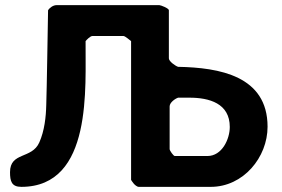

<svg xmlns="http://www.w3.org/2000/svg" viewBox="-20 -727 1097 747"><path d="M490 -567V-27C490 -26 497 -17 500 -13C504 -8 513 0 520 0H800C927 0 1021 -115 1021 -234C1021 -432 833 -464 673 -467C663 -470 637 -488 637 -500V-687C637 -695 605 -707 600 -707H200C187 -707 173 -697 167 -687C166 -632 162 -375 160 -320C159 -272 153 -218 133 -173C104 -107 19 -137 19 -57C19 -22 25 0 63 0C343 0 311 -393 313 -567C317 -572 331 -587 340 -587H460C467 -587 487 -569 490 -567ZM673 -347H717C794 -347 874 -325 874 -233C874 -186 844 -120 787 -120H660C655 -120 640 -141 640 -147V-313C640 -328 661 -343 673 -347Z"/></svg>

Font: Asimov Print
Style: C
Weight: 500
Designer: Google
Version: Version 2.000980: 2014